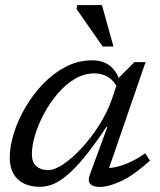

<svg xmlns="http://www.w3.org/2000/svg" viewBox="-20 -729 631 759"><path d="M335 -38 404.5 -227H400.5Q351.5 -153.5 313.2 -107.2Q275 -61 244.2 -35.5Q213.5 -10 187.8 -0.2Q162 9.5 137.5 9.5Q102 9.5 75.2 -3.2Q48.5 -16 33.5 -41.8Q18.5 -67.5 18.5 -105.5Q18.5 -150.5 34.8 -202.5Q51 -254.5 80.8 -305.2Q110.5 -356 151 -398Q191.5 -440 240.2 -465.2Q289 -490.5 343.5 -490.5Q387.5 -490.5 414.8 -468.8Q442 -447 454.5 -406.5L447 -377Q431.5 -409.5 407.5 -424.2Q383.5 -439 354 -439Q312.5 -439 275.2 -416.8Q238 -394.5 207 -357.8Q176 -321 153.2 -278.2Q130.5 -235.5 118.2 -193.5Q106 -151.5 106 -119Q106 -87.5 123.8 -72Q141.5 -56.5 170.5 -56.5Q195.5 -56.5 230.5 -80Q265.5 -103.5 302.2 -143Q339 -182.5 370.8 -232.2Q402.5 -282 421.5 -334.5L451 -423L511.5 -483.5H555.5L401.5 -37L384 -65Q405.5 -62.5 432.2 -67.5Q459 -72.5 490.2 -86.2Q521.5 -100 554 -123L573 -94Q502.5 -31.5 454.2 -10.8Q406 10 376 10Q347 10 336.5 -2Q326 -14 335 -38ZM428.5 -545H386L282.5 -693.5L285.5 -709H383Z"/></svg>

Font: Newsreader 10pt
Style: Italic
Weight: 400
Italic angle: -17°
Version: Version 1.003